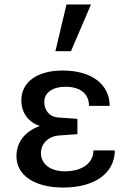

<svg xmlns="http://www.w3.org/2000/svg" viewBox="-20 -830 591 863"><path d="M54 -127C54 -42 135 13 265 13C407 13 496 -53 496 -154H400C400 -97 349 -60 272 -60C206 -60 164 -93 164 -142C164 -185 197 -217 245 -221L328 -227V-296L240 -302C203 -305 179 -333 179 -372C179 -413 216 -440 274 -440C341 -440 380 -409 380 -354H473C473 -450 393 -513 262 -513C145 -513 76 -460 76 -379C76 -321 109 -280 159 -264C92 -239 54 -192 54 -127ZM389 -810H279L229 -600H299Z"/></svg>

Font: Perun Medium
Style: Regular
Weight: 500
Foundry: Copyright (c) Stefan Peev, Context Ltd, 2016
Version: Version 1.089